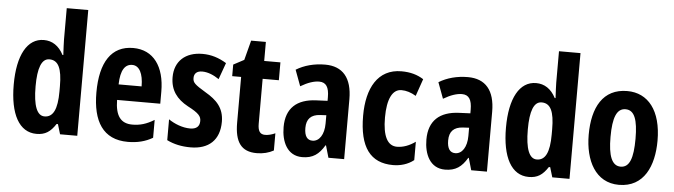

<svg xmlns="http://www.w3.org/2000/svg" viewBox="-48 -953 4058 1156"><g transform="rotate(5 1981.5 -375.0)"><path d="M198 10C251 10 282 -11 314 -60H322L340 0H444V-760H314V-570C314 -549 316 -519 318 -477H313C285 -531 244 -557 194 -557C94 -557 36 -452 36 -274C36 -96 93 10 198 10ZM237 -99C192 -99 168 -157 168 -275C168 -386 190 -444 237 -444C291 -444 314 -396 314 -288V-257C314 -148 289 -99 237 -99Z M734 -556C603 -556 536 -454 536 -270C536 -97 599 10 750 10C807 10 856 -2 900 -28V-136C853 -107 814 -96 768 -96C698 -96 665 -140 664 -236H925V-309C925 -460 857 -556 734 -556ZM737 -454C780 -454 804 -407 804 -330H665C667 -418 694 -454 737 -454Z M1304 -160C1304 -244 1258 -289 1191 -328C1123 -369 1111 -380 1111 -408C1111 -435 1128 -451 1160 -451C1196 -451 1231 -435 1262 -414L1298 -514C1252 -542 1206 -557 1153 -557C1049 -557 985 -498 985 -402C985 -323 1024 -272 1092 -235C1162 -199 1174 -180 1174 -153C1174 -120 1154 -103 1117 -103C1070 -103 1021 -123 986 -147V-21C1028 0 1076 10 1129 10C1239 10 1304 -49 1304 -160Z M1570 -104C1538 -104 1526 -125 1526 -168V-439H1624V-547H1526V-662H1437L1406 -543L1342 -509V-439H1396V-163C1396 -46 1435 10 1529 10C1568 10 1602 1 1631 -15V-119C1609 -109 1588 -104 1570 -104Z M1894 -557C1828 -557 1768 -541 1719 -511L1755 -414C1799 -440 1836 -452 1867 -452C1909 -452 1927 -423 1927 -363V-341L1859 -338C1742 -333 1677 -275 1677 -161C1677 -73 1713 10 1804 10C1868 10 1905 -17 1938 -73H1941L1962 0H2057V-362C2057 -491 2000 -557 1894 -557ZM1890 -252 1927 -254V-204C1927 -137 1898 -94 1857 -94C1825 -94 1808 -118 1808 -167C1808 -221 1835 -249 1890 -252Z M2353 10C2398 10 2443 -3 2478 -31V-142C2442 -116 2404 -102 2367 -102C2310 -102 2280 -158 2280 -271C2280 -384 2311 -444 2365 -444C2394 -444 2423 -435 2453 -417L2489 -521C2451 -545 2409 -557 2355 -557C2212 -557 2148 -437 2148 -271C2148 -80 2216 10 2353 10Z M2757 -557C2691 -557 2631 -541 2582 -511L2618 -414C2662 -440 2699 -452 2730 -452C2772 -452 2790 -423 2790 -363V-341L2722 -338C2605 -333 2540 -275 2540 -161C2540 -73 2576 10 2667 10C2731 10 2768 -17 2801 -73H2804L2825 0H2920V-362C2920 -491 2863 -557 2757 -557ZM2753 -252 2790 -254V-204C2790 -137 2761 -94 2720 -94C2688 -94 2671 -118 2671 -167C2671 -221 2698 -249 2753 -252Z M3173 10C3226 10 3257 -11 3289 -60H3297L3315 0H3419V-760H3289V-570C3289 -549 3291 -519 3293 -477H3288C3260 -531 3219 -557 3169 -557C3069 -557 3011 -452 3011 -274C3011 -96 3068 10 3173 10ZM3212 -99C3167 -99 3143 -157 3143 -275C3143 -386 3165 -444 3212 -444C3266 -444 3289 -396 3289 -288V-257C3289 -148 3264 -99 3212 -99Z M3927 -275C3927 -457 3846 -557 3720 -557C3573 -557 3511 -440 3511 -275C3511 -120 3576 10 3718 10C3870 10 3927 -123 3927 -275ZM3643 -273C3643 -391 3666 -447 3719 -447C3773 -447 3794 -390 3794 -275C3794 -158 3773 -100 3719 -100C3666 -100 3643 -159 3643 -273Z"/></g></svg>

Font: Noto Sans Ethiopic ExtraCondensed
Style: Bold
Weight: 700
Width: 2
Designer: Monotype Design Team
Foundry: Monotype Imaging Inc.
Version: Version 2.102